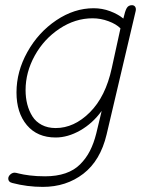

<svg xmlns="http://www.w3.org/2000/svg" viewBox="-20 -526 582 744"><path d="M146 198.2Q85 198.2 27.8 183.1Q10.7 179.2 12.2 163.1Q13.7 155.3 21 149.2Q28.3 143.1 37.1 143.1Q40.5 143.1 54.7 146.7Q68.8 150.4 95.2 153.8Q121.6 157.2 154.8 157.2Q199.2 157.2 233.4 145.5Q267.6 133.8 290.5 110.8Q313.5 87.9 328.4 58.8Q343.3 29.8 353 -8.8L374 -96.2Q338.9 -47.9 290.8 -20.5Q242.7 6.8 195.8 6.8Q124.5 6.8 84.2 -41Q43.9 -88.9 43.9 -168Q43.9 -249 86.2 -324.7Q128.4 -400.4 198 -447.3Q267.6 -494.1 342.8 -494.1Q376 -494.1 406.5 -482.7Q437 -471.2 458 -454.1Q464.4 -482.9 470.9 -494.4Q477.5 -505.9 491.2 -505.9Q499.5 -505.9 503.7 -499.8Q507.8 -493.7 505.9 -483.9L393.1 -4.9Q369.1 96.2 303 147.2Q236.8 198.2 146 198.2ZM195.8 -29.8Q267.1 -29.8 328.1 -90.6Q389.2 -151.4 413.1 -262.2L446.8 -416Q430.7 -432.6 400.4 -443.8Q370.1 -455.1 338.9 -455.1Q271.5 -455.1 210.9 -415Q150.4 -375 114.7 -310.5Q79.1 -246.1 79.1 -176.8Q79.1 -147.5 85.7 -121.8Q92.3 -96.2 105.5 -75.2Q118.7 -54.2 141.8 -42Q165 -29.8 195.8 -29.8Z"/></svg>

Font: Comic Neue Light
Style: Italic
Weight: 300
Italic angle: -12°
Designer: Craig Rozynski
Foundry: Craig Rozynski
Version: Version 2.003;hotconv 1.0.109;makeotfexe 2.5.65596